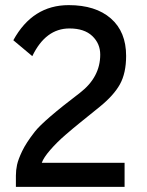

<svg xmlns="http://www.w3.org/2000/svg" viewBox="-20 -729 572 749"><path d="M472 -511Q472 -444 448 -400.5Q424 -357 368.5 -312Q313 -267 290.5 -249Q268 -231 235 -202.5Q202 -174 176 -144Q150 -114 143 -94H466V0H42V-44Q42 -65 46.5 -86Q51 -107 66.5 -139.5Q82 -172 116 -215.5Q150 -259 292 -367Q371 -428 371 -516Q371 -559 340 -588.5Q309 -618 251 -618Q158 -618 106 -510L32 -572Q107 -709 248 -709Q353 -709 412.5 -657Q472 -605 472 -511Z"/></svg>

Font: Baumans
Style: Regular
Weight: 400
Designer: Henadij Zarechnjuk
Foundry: Cyreal (www.cyreal.org)
Version: Version 001.002